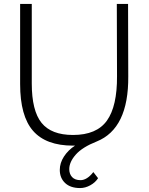

<svg xmlns="http://www.w3.org/2000/svg" viewBox="-20 -730 753 973"><path d="M386 223Q337 223 310 197.5Q283 172 283 131Q283 96 304 63.5Q325 31 360 8H350Q213 8 147.5 -67Q82 -142 82 -304V-710H141V-307Q141 -169 190.5 -107.5Q240 -46 350 -46Q470 -46 522 -119Q574 -192 573 -344L572 -710H629L630 -343Q632 -78 470 -13Q397 16 364 53.5Q331 91 331 127Q331 152 345.5 167.5Q360 183 388 183Q421 183 453 142L477 173Q463 195 437.5 209Q412 223 386 223Z"/></svg>

Font: Livvic Light
Style: Regular
Weight: 300
Designer: Jacques Le Bailly, Baron von Fonthausen
Version: Version 1.001; ttfautohint (v1.8.2)